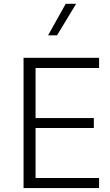

<svg xmlns="http://www.w3.org/2000/svg" viewBox="-20 -963 562 983"><path d="M162.1 -51.8V-307.6H460.4V-358.4H162.1V-614.7H487.3V-667H100.6V0H487.3V-51.8ZM226.1 -782.2H272L369.6 -943.4H316.4Z"/></svg>

Font: Estedad Light
Style: Regular
Weight: 300
Designer: Amin Abedi
Version: Version 7.3